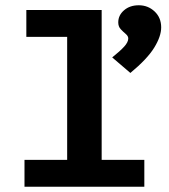

<svg xmlns="http://www.w3.org/2000/svg" viewBox="-20 -709 640 729"><path d="M73 0V-102H235V-569H80V-671H366V-102H528V0ZM475 -432 406 -491Q436 -515 451.5 -532Q467 -549 467 -563Q467 -572 457.5 -580Q448 -588 438.5 -598Q429 -608 429 -624Q429 -651 451 -670Q473 -689 507 -689Q542 -689 567 -665.5Q592 -642 592 -605Q592 -571 565.5 -528Q539 -485 475 -432Z"/></svg>

Font: Inconsolata Expanded ExtraBold
Style: Regular
Weight: 800
Width: 7
Monospace: yes
Designer: Raph Levien, Cyreal, Brenton Simpson
Foundry: Raph Levien, Cyreal, Google
Version: Version 3.001; ttfautohint (v1.8.2.53-6de2)